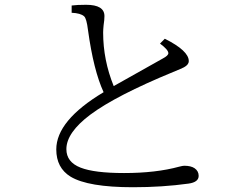

<svg xmlns="http://www.w3.org/2000/svg" viewBox="-20 -788 1040 798"><path d="M410.6 -404.8Q368.7 -495.6 345.7 -663.1Q339.8 -711.4 329.6 -720.2Q314.9 -733.4 277.8 -734.9V-765.1Q299.8 -768.1 337.9 -768.1Q414.1 -768.1 414.1 -721.2Q414.1 -705.6 410.6 -683.1Q408.7 -663.6 408.7 -652.8Q408.7 -538.1 452.6 -430.2Q522.5 -470.2 656.7 -544.9Q679.7 -557.1 679.7 -566.9Q679.7 -581.1 645 -606.9L665 -627Q764.6 -577.1 764.6 -534.2Q764.6 -519 744.6 -508.3Q736.8 -503.9 699.7 -488.8Q462.4 -391.1 355.5 -311.5Q255.9 -236.8 255.9 -168Q255.9 -114.3 314.9 -91.3Q372.1 -68.8 495.6 -68.8Q627.9 -68.8 724.6 -95.2Q739.3 -99.1 745.6 -99.1Q773.4 -99.1 788.6 -88.9Q805.7 -77.1 805.7 -57.1Q805.7 -30.8 763.7 -24.9Q654.8 -9.8 532.7 -9.8Q346.2 -9.8 273.4 -53.7Q213.9 -90.3 213.9 -167Q213.9 -287.1 410.6 -404.8Z"/></svg>

Font: I.MingCP
Style: Regular
Weight: 400
Designer: I.Font Project
Version: Version 8.000; Sep 06, 2022